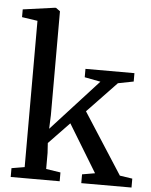

<svg xmlns="http://www.w3.org/2000/svg" viewBox="-56 -866 718 912"><g transform="rotate(5 303.0 -409.5)"><path d="M29.5 0V-42L91.5 -52.5V-750L17 -761V-798L168.5 -819H174L194 -804.5V-309.5L191.5 -244L414.5 -488L338.5 -502.5V-542.5H572V-502.5L498 -488L358.5 -342L545.5 -51.5L605.5 -42.5V0H366V-42L427 -52.5L289.5 -278.5L191 -176L194 -129V-52.5L263 -42V0Z"/></g></svg>

Font: Merriweather 48pt
Style: Regular
Weight: 400
Version: Version 2.100